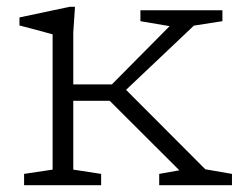

<svg xmlns="http://www.w3.org/2000/svg" viewBox="-20 -542 713 562"><path d="M301 -247H194.5V-45.5L276 -33V0H50.5V-33L134 -45.5V-441.5Q128.5 -443 111 -447.8Q93.5 -452.5 73 -458Q52.5 -463.5 37 -467.5V-491L183.5 -522H199.5L194.5 -447V-295H307.5L476.5 -465.5L391 -480V-512H631V-480L547.5 -467L349 -279L581 -46.5L659 -33V0H446V-33L505 -43.5Z"/></svg>

Font: Newsreader Caption Light
Style: Regular
Weight: 300
Designer: Hugues Gentile
Foundry: Production Type
Version: Version 1.001